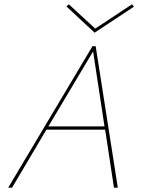

<svg xmlns="http://www.w3.org/2000/svg" viewBox="-20 -873 665 893"><path d="M603 -842 420 -721 289 -843 300 -853 423 -740 594 -853ZM410 -658H425L528 0H510L469 -270H196L36 0H18ZM205 -285H466L413 -634Z"/></svg>

Font: EauTestInfant Thin
Style: Italic
Weight: 250
Italic angle: -12°
Designer: Christian Thalmann (Catharsis Fonts)
Version: Version 0.001;PS 000.001;hotconv 1.0.88;makeotf.lib2.5.64775